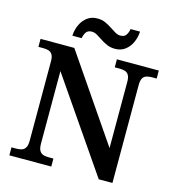

<svg xmlns="http://www.w3.org/2000/svg" viewBox="-130 -1028 1039 1137"><g transform="rotate(15 389.5 -459.0)"><path d="M32 0V-49H63Q80 -49 94.5 -53.5Q109 -58 117.5 -72.5Q126 -87 126 -116V-602Q126 -630 117 -643.5Q108 -657 94 -661Q80 -665 63 -665H32V-714H239L594 -195V-602Q594 -630 585 -643.5Q576 -657 562 -661Q548 -665 531 -665H500V-714H757V-665H726Q710 -665 695 -660.5Q680 -656 672 -642Q664 -628 664 -598V0H580L195 -560V-116Q195 -87 203.5 -72.5Q212 -58 226.5 -53.5Q241 -49 258 -49H289V0ZM472 -771Q445 -771 423 -780.5Q401 -790 382.5 -802.5Q364 -815 347.5 -824.5Q331 -834 315 -834Q290 -834 279.5 -817.5Q269 -801 266 -781H209Q211 -818 225.5 -849Q240 -880 265.5 -899Q291 -918 327 -918Q354 -918 375.5 -908.5Q397 -899 415.5 -886.5Q434 -874 450.5 -864.5Q467 -855 483 -855Q508 -855 518.5 -871.5Q529 -888 532 -908H590Q588 -871 573.5 -840Q559 -809 533.5 -790Q508 -771 472 -771Z"/></g></svg>

Font: Noto Serif Kannada SemiBold
Style: Regular
Weight: 600
Version: Version 2.003